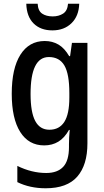

<svg xmlns="http://www.w3.org/2000/svg" viewBox="-20 -770 557 1030"><path d="M220 -550Q261 -550 293.5 -531Q326 -512 351 -469H356L366 -540H449V-1Q449 115 394.5 177.5Q340 240 225 240Q140 240 73 207V120Q150 158 228 158Q288 158 319 125Q350 92 350 19V4Q350 -12 351 -33.5Q352 -55 354 -73H350Q326 -30 293 -10Q260 10 217 10Q134 10 88.5 -62Q43 -134 43 -267Q43 -403 89.5 -476.5Q136 -550 220 -550ZM242 -464Q144 -464 144 -266Q144 -168 169 -121Q194 -74 245 -74Q298 -74 325 -116Q352 -158 352 -247V-271Q352 -373 325.5 -418.5Q299 -464 242 -464ZM405 -750Q403 -684 363.5 -645.5Q324 -607 261 -607Q198 -607 160.5 -644Q123 -681 121 -750H182Q184 -712 206 -697Q228 -682 263 -682Q295 -682 318.5 -697Q342 -712 345 -750Z"/></svg>

Font: Noto Sans Gurmukhi Condensed Medium
Style: Regular
Weight: 500
Width: 3
Designer: Jelle Bosma - Monotype Design Team
Foundry: Monotype Imaging Inc.
Version: Version 2.004; ttfautohint (v1.8.4.7-5d5b)